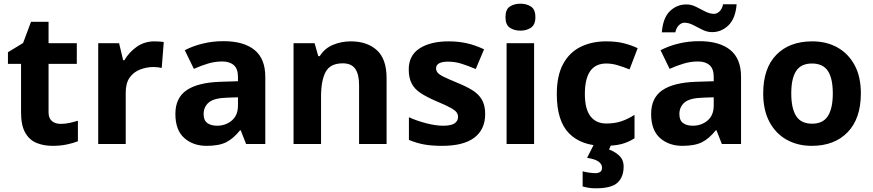

<svg xmlns="http://www.w3.org/2000/svg" viewBox="-20 -780 4728 1040"><path d="M308 -109Q333 -109 356 -114Q379 -119 402 -126V-15Q378 -5 342.5 2.5Q307 10 265 10Q216 10 177.5 -6Q139 -22 116.5 -61.5Q94 -101 94 -171V-434H23V-497L105 -547L148 -662H243V-546H396V-434H243V-171Q243 -140 261 -124.5Q279 -109 308 -109Z M817 -556Q828 -556 843 -555Q858 -554 867 -552L856 -412Q849 -414 835.5 -415.5Q822 -417 812 -417Q774 -417 739 -403.5Q704 -390 682.5 -360Q661 -330 661 -278V0H512V-546H625L647 -454H654Q678 -496 720 -526Q762 -556 817 -556Z M1190 -557Q1300 -557 1358.5 -509.5Q1417 -462 1417 -364V0H1313L1284 -74H1280Q1245 -30 1206 -10Q1167 10 1099 10Q1026 10 978 -32.5Q930 -75 930 -163Q930 -250 991 -291.5Q1052 -333 1174 -337L1269 -340V-364Q1269 -407 1246.5 -427Q1224 -447 1184 -447Q1144 -447 1106 -435.5Q1068 -424 1030 -407L981 -508Q1025 -531 1078.5 -544Q1132 -557 1190 -557ZM1211 -251Q1139 -249 1111 -225Q1083 -201 1083 -162Q1083 -128 1103 -113.5Q1123 -99 1155 -99Q1203 -99 1236 -127.5Q1269 -156 1269 -208V-253Z M1880 -556Q1968 -556 2021 -508.5Q2074 -461 2074 -356V0H1925V-319Q1925 -378 1904 -407.5Q1883 -437 1837 -437Q1769 -437 1744 -390.5Q1719 -344 1719 -257V0H1570V-546H1684L1704 -476H1712Q1738 -518 1783.5 -537Q1829 -556 1880 -556Z M2608 -162Q2608 -79 2549.5 -34.5Q2491 10 2375 10Q2318 10 2277 2.5Q2236 -5 2195 -22V-145Q2239 -125 2290 -112Q2341 -99 2380 -99Q2424 -99 2442.5 -112Q2461 -125 2461 -146Q2461 -160 2453.5 -171Q2446 -182 2421 -196Q2396 -210 2343 -232Q2292 -254 2259 -275.5Q2226 -297 2210 -327.5Q2194 -358 2194 -404Q2194 -480 2253 -518Q2312 -556 2410 -556Q2461 -556 2507 -546Q2553 -536 2602 -513L2557 -406Q2517 -423 2481 -434.5Q2445 -446 2408 -446Q2342 -446 2342 -410Q2342 -397 2350.5 -386.5Q2359 -376 2383.5 -364Q2408 -352 2456 -332Q2503 -313 2537 -292.5Q2571 -272 2589.5 -241.5Q2608 -211 2608 -162Z M2799 -760Q2832 -760 2856 -744.5Q2880 -729 2880 -687Q2880 -646 2856 -630Q2832 -614 2799 -614Q2765 -614 2741.5 -630Q2718 -646 2718 -687Q2718 -729 2741.5 -744.5Q2765 -760 2799 -760ZM2873 -546V0H2724V-546Z M3251 10Q3129 10 3062.5 -57.5Q2996 -125 2996 -270Q2996 -370 3030 -433Q3064 -496 3124.5 -526Q3185 -556 3264 -556Q3320 -556 3361.5 -545Q3403 -534 3434 -519L3390 -404Q3355 -418 3324.5 -427Q3294 -436 3264 -436Q3148 -436 3148 -271Q3148 -189 3178.5 -150Q3209 -111 3264 -111Q3311 -111 3347 -123.5Q3383 -136 3417 -158V-31Q3383 -9 3345.5 0.5Q3308 10 3251 10ZM3358 122Q3358 178 3325.5 209Q3293 240 3207 240Q3185 240 3167.5 237Q3150 234 3136 230V148Q3150 152 3170.5 155Q3191 158 3206 158Q3220 158 3230.5 151.5Q3241 145 3241 128Q3241 110 3223 96Q3205 82 3160 75L3198 0H3292L3279 30Q3309 40 3333.5 62.5Q3358 85 3358 122Z M3767 -557Q3877 -557 3935.5 -509.5Q3994 -462 3994 -364V0H3890L3861 -74H3857Q3822 -30 3783 -10Q3744 10 3676 10Q3603 10 3555 -32.5Q3507 -75 3507 -163Q3507 -250 3568 -291.5Q3629 -333 3751 -337L3846 -340V-364Q3846 -407 3823.5 -427Q3801 -447 3761 -447Q3721 -447 3683 -435.5Q3645 -424 3607 -407L3558 -508Q3602 -531 3655.5 -544Q3709 -557 3767 -557ZM3788 -251Q3716 -249 3688 -225Q3660 -201 3660 -162Q3660 -128 3680 -113.5Q3700 -99 3732 -99Q3780 -99 3813 -127.5Q3846 -156 3846 -208V-253ZM3565 -605Q3571 -683 3608.5 -719.5Q3646 -756 3698 -756Q3725 -756 3750.5 -743Q3776 -730 3800.5 -717.5Q3825 -705 3848 -705Q3863 -705 3877 -718Q3891 -731 3897 -757H3970Q3964 -680 3926 -643Q3888 -606 3837 -606Q3811 -606 3785.5 -618.5Q3760 -631 3735.5 -644Q3711 -657 3687 -657Q3672 -657 3658 -644Q3644 -631 3638 -605Z M4643 -274Q4643 -138 4571.5 -64Q4500 10 4377 10Q4301 10 4241.5 -23Q4182 -56 4148 -119.5Q4114 -183 4114 -274Q4114 -410 4185 -483Q4256 -556 4380 -556Q4457 -556 4516 -523Q4575 -490 4609 -427.5Q4643 -365 4643 -274ZM4266 -274Q4266 -193 4292.5 -151.5Q4319 -110 4379 -110Q4438 -110 4464.5 -151.5Q4491 -193 4491 -274Q4491 -355 4464.5 -395.5Q4438 -436 4378 -436Q4319 -436 4292.5 -395.5Q4266 -355 4266 -274Z"/></svg>

Font: Noto Sans Ol Chiki
Style: Bold
Weight: 700
Designer: Monotype Design Team, Lewis McGuffie
Foundry: Monotype Imaging Inc.
Version: Version 2.003; ttfautohint (v1.8.4.7-5d5b)